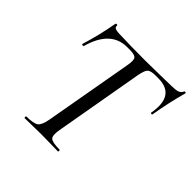

<svg xmlns="http://www.w3.org/2000/svg" viewBox="-170 -800 948 948"><g transform="rotate(45 303.5 -326.5)"><path d="M132 0Q130 0 130 -6Q130 -12 132 -12Q183 -12 199.5 -24.5Q216 -37 224 -81L306 -544Q313 -582 304.5 -594Q296 -606 261 -606H242Q128 -606 87 -458Q87 -457 83.5 -456.5Q80 -456 77.5 -457.5Q75 -459 75 -461Q103 -551 120 -647Q121 -649 124 -649.5Q127 -650 129.5 -649Q132 -648 132 -646Q130 -633 142 -629Q154 -625 171 -625Q245 -622 354 -622Q398 -622 455 -623.5Q512 -625 530 -625Q560 -625 575 -630Q590 -635 596 -650Q597 -652 600 -652.5Q603 -653 605 -651.5Q607 -650 607 -648Q580 -549 566 -461Q565 -455 557 -458Q554 -459 555 -462Q581 -606 460 -606H440Q406 -606 395 -594Q384 -582 377 -542L296 -81Q288 -37 300.5 -24.5Q313 -12 365 -12Q367 -12 367 -6Q367 0 365 0Q351 0 312 -1Q273 -2 248 -2Q225 -2 186 -1Q147 0 132 0Z"/></g></svg>

Font: Cormorant Infant Book
Style: Italic
Weight: 500
Italic angle: -10°
Designer: Christian Thalmann (Catharsis Fonts)
Version: Version 1.000;PS 002.000;hotconv 1.0.88;makeotf.lib2.5.64775